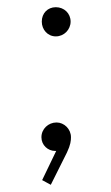

<svg xmlns="http://www.w3.org/2000/svg" viewBox="-20 -411 309 533"><path d="M97 89 121 102 166 12C176 -9 177 -21 177 -30C177 -53 158 -71 137 -71C114 -71 95 -53 95 -30C95 -8 113 8 133 8H136ZM96 -351C96 -329 112 -310 135 -310C158 -310 176 -329 176 -351C176 -374 158 -391 135 -391C112 -391 96 -374 96 -351Z"/></svg>

Font: MV Cash Thin
Style: Regular
Weight: 100
Designer: Rodrigo Fuenzalida
Foundry: fragTYPE
Version: Version 1.100;Glyphs 3.1.2 (3151)